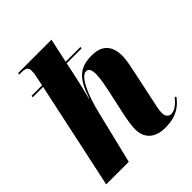

<svg xmlns="http://www.w3.org/2000/svg" viewBox="-211 -893 1035 1035"><g transform="rotate(-45 307.0 -375.0)"><path d="M450 10C542 10 581 -28 610 -65L604 -73C581 -44 553 -20 528 -20C506 -20 493 -34 493 -61C493 -88 502 -117 509 -153L543 -314C550 -349 561 -394 561 -429C561 -491 535 -547 446 -547C348 -547 309 -503 272 -393H270C276 -416 295 -494 299 -513L320 -612H433L435 -622H322L352 -760H97L96 -750H113C154 -750 158 -735 158 -716C158 -704 157 -692 153 -675L142 -622H62L61 -612H140L9 0H181L255 -304C279 -403 321 -508 363 -508C384 -508 391 -489 391 -457C391 -425 380 -373 375 -348L343 -202C334 -159 329 -124 329 -99C329 -31 373 10 450 10Z"/></g></svg>

Font: Noto Serif Display Condensed Black
Style: Italic
Weight: 900
Width: 3
Italic angle: -12°
Designer: Monotype Design Team
Foundry: Monotype Imaging Inc.
Version: Version 2.009